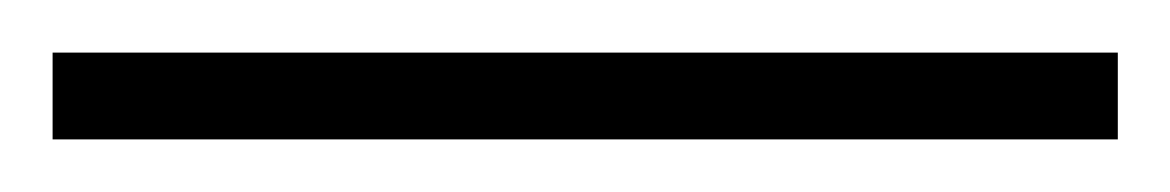

<svg xmlns="http://www.w3.org/2000/svg" viewBox="-22 70 445 73"><path d="M403 123V90H-2V123Z"/></svg>

Font: Noto Sans Hebrew Condensed ExtraLight
Style: Regular
Weight: 200
Width: 3
Designer: Monotype Design Team
Foundry: Monotype Imaging Inc.
Version: Version 2.004